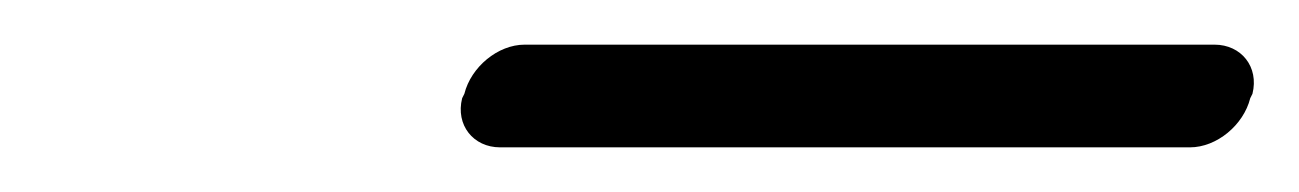

<svg xmlns="http://www.w3.org/2000/svg" viewBox="-20 -665 582 86"><path d="M204 -599H513C525 -599 537 -609 540 -621L541 -623C544 -635 536 -645 524 -645H215C203 -645 191 -635 188 -623L187 -621C184 -609 192 -599 204 -599Z"/></svg>

Font: DIN Rundschrift
Style: BreitKursiv
Weight: 400
Width: 7
Version: Version 1.027